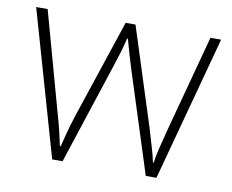

<svg xmlns="http://www.w3.org/2000/svg" viewBox="-64 -609 834 691"><g transform="rotate(10 353.0 -264.0)"><path d="M390 -371Q381 -400 374 -424Q367 -448 360 -474H357Q351 -448 343.5 -423Q336 -398 327 -371L205 1H167L15 -529H57L155 -175Q168 -130 174.5 -102.5Q181 -75 186 -51H189Q195 -75 202 -102Q209 -129 223 -172L342 -529H378L492 -173Q503 -135 512 -105.5Q521 -76 526 -51H529Q532 -75 539 -103.5Q546 -132 557 -175L652 -529H691L548 1H509Z"/></g></svg>

Font: Noto Sans Kannada ExtraLight
Style: Regular
Weight: 200
Designer: Jelle Bosma - Monotype Design Team
Foundry: Monotype Imaging Inc.
Version: Version 2.005; ttfautohint (v1.8.4.7-5d5b)